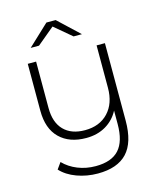

<svg xmlns="http://www.w3.org/2000/svg" viewBox="-124 -755 847 1024"><g transform="rotate(-15 299.5 -242.5)"><path d="M504 -480V-52Q504 68 450.5 125Q397 182 289 182Q228 182 173.5 162Q119 142 86 106L111 71Q143 104 189 122.5Q235 141 288 141Q375 141 416.5 95.5Q458 50 458 -46V-120Q433 -72 386.5 -44.5Q340 -17 278 -17Q185 -17 131.5 -69.5Q78 -122 78 -221V-480H124V-224Q124 -144 165.5 -101.5Q207 -59 282 -59Q363 -59 410.5 -109.5Q458 -160 458 -246V-480ZM352 -558 257 -638 161 -558H115L231 -667H282L398 -558Z"/></g></svg>

Font: Montserrat Ace
Style: Light
Weight: 300
Designer: Julieta Ulanovsky
Foundry: Julieta Ulanovsky
Version: Version 1